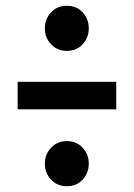

<svg xmlns="http://www.w3.org/2000/svg" viewBox="-20 -663 463 664"><path d="M287 -97Q287 -65 266 -42Q245 -19 211 -19Q178 -19 156.5 -42Q135 -65 135 -97Q135 -129 156.5 -152Q178 -175 211 -175Q245 -175 266 -152Q287 -129 287 -97ZM287 -565Q287 -533 266 -510Q245 -487 211 -487Q178 -487 156.5 -510Q135 -533 135 -565Q135 -597 156.5 -620Q178 -643 211 -643Q245 -643 266 -620Q287 -597 287 -565ZM41 -380H382V-285H41Z"/></svg>

Font: Fira Sans Compressed Medium
Style: Regular
Weight: 500
Width: 1
Designer: bBox Type GmbH & Carrois Corporate GbR & Edenspiekermann AG
Foundry: bBox Type GmbH & Carrois Corporate GbR & Edenspiekermann AG
Version: Version 4.301